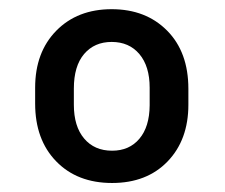

<svg xmlns="http://www.w3.org/2000/svg" viewBox="-20 -741 497 424"><path d="M57.6 -547.4Q57.6 -625.5 104.2 -673.1Q150.9 -720.7 226.6 -720.7Q302.2 -720.7 349.1 -673.3Q396 -626 396 -544.9V-509.8Q396 -432.1 350.1 -384.5Q304.2 -336.9 227.5 -336.9Q150.4 -336.9 104 -384.8Q57.6 -432.6 57.6 -512.2ZM143.1 -509.8Q143.1 -461.9 165.8 -435.1Q188.5 -408.2 227.5 -408.2Q265.6 -408.2 287.8 -434.6Q310.1 -460.9 310.5 -508.3V-547.4Q310.5 -594.7 287.8 -621.6Q265.1 -648.4 226.6 -648.4Q188.5 -648.4 165.8 -621.8Q143.1 -595.2 143.1 -545.4Z"/></svg>

Font: Robotiche
Style: Bold
Weight: 700
Designer: Google
Version: Version 2.001150; 2014